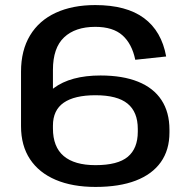

<svg xmlns="http://www.w3.org/2000/svg" viewBox="-20 -729 747 758"><path d="M63 -446Q63 -530 98.5 -589Q134 -648 200 -678.5Q266 -709 356 -709Q479 -709 548.5 -657.5Q618 -606 636 -506L514 -493Q501 -556 463.5 -589.5Q426 -623 356 -623Q277 -623 233 -581.5Q189 -540 189 -453V-231H63ZM357 9Q266 9 200 -19Q134 -47 98.5 -100.5Q63 -154 63 -231L125 -239Q125 -331 192 -381Q259 -431 377 -431Q464 -431 525 -406.5Q586 -382 617.5 -334Q649 -286 649 -217V-206Q649 -137 615 -89Q581 -41 516 -16Q451 9 357 9ZM357 -77Q445 -77 484.5 -110Q524 -143 524 -209V-220Q524 -287 483.5 -320Q443 -353 357 -353Q274 -353 231.5 -323.5Q189 -294 189 -233V-222Q189 -149 231.5 -113Q274 -77 357 -77Z"/></svg>

Font: Pathway Extreme 28pt SemiBold
Style: Regular
Weight: 600
Designer: Eduardo Rodriguez Tunni
Foundry: Eduardo Rodriguez Tunni
Version: Version 1.001;gftools[0.9.26]